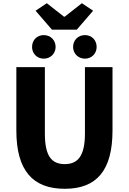

<svg xmlns="http://www.w3.org/2000/svg" viewBox="-20 -1164 803 1198"><path d="M384 14C582 14 682 -99 682 -350V-745H510V-331C510 -190 465 -140 384 -140C302 -140 260 -190 260 -331V-745H82V-350C82 -99 185 14 384 14ZM304 -979H459L561 -1097L491 -1144L384 -1060H379L272 -1144L202 -1097ZM253 -798C296 -798 327 -831 327 -871C327 -913 296 -945 253 -945C210 -945 180 -913 180 -871C180 -831 210 -798 253 -798ZM510 -798C553 -798 583 -831 583 -871C583 -913 553 -945 510 -945C467 -945 436 -913 436 -871C436 -831 467 -798 510 -798Z"/></svg>

Font: Noto Sans CJK TC Black
Style: Regular
Weight: 900
Designer: Ryoko NISHIZUKA 西塚涼子 (kana, bopomofo & ideographs); Paul D. Hunt (Latin, Greek & Cyrillic); Sandoll Communications 산돌커뮤니
Foundry: Adobe
Version: Version 2.004;hotconv 1.0.118;makeotfexe 2.5.65603